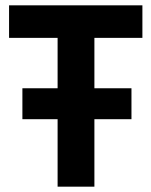

<svg xmlns="http://www.w3.org/2000/svg" viewBox="-20 -700 568 720"><path d="M64 -253V-369H473V-253ZM196 0V-558H14V-680H514V-558H334V0Z"/></svg>

Font: Titillium Web SemiBold
Style: Regular
Weight: 600
Designer: Mohamed Gaber, Accademia di Belle Arti di Urbino
Foundry: Kief Type Foundry, Accademia di Belle Arti di Urbino
Version: Version 3.000; ttfautohint (v1.8.4)